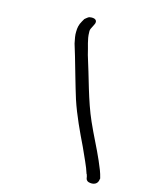

<svg xmlns="http://www.w3.org/2000/svg" viewBox="-111 -752 684 875"><g transform="rotate(15 231.0 -314.5)"><path d="M393 49C415 55 436 47 438 23L439 19C432 -10 425 -25 411 -58C389 -109 359 -164 334 -221C295 -308 269 -418 239 -510C231 -547 218 -577 218 -612C217 -620 219 -627 223 -634L231 -650C244 -673 227 -684 200 -678C196 -677 181 -664 181 -664L173 -650C163 -633 160 -617 160 -599C159 -583 163 -565 167 -545L184 -489C201 -431 219 -365 239 -301C262 -231 296 -160 325 -100C344 -56 363 -20 374 16H375C378 25 379 31 379 33C380 37 381 45 393 49Z"/></g></svg>

Font: Stray Cat
Style: BdObl
Weight: 700
Version: Version 1.0